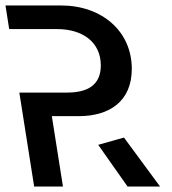

<svg xmlns="http://www.w3.org/2000/svg" viewBox="-42 -680 628 700"><path d="M181 -660H-22L-8.5 -574H165.5C260.5 -574 325.5 -525.5 325.5 -441.5C325.5 -367.5 274.5 -342.5 202.5 -342.5H28.5L82.5 0H187.5L147 -256.5H245C357.5 -256.5 438.5 -311 438.5 -429C438.5 -566 329.5 -660 181 -660ZM316 -152 423 0H541.5L410 -178.5Z"/></svg>

Font: Font.Observer
Style: Regular
Weight: 500
Italic angle: 9°
Version: Version 1.001;FEAKit 1.0